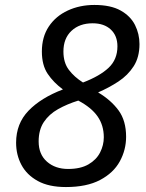

<svg xmlns="http://www.w3.org/2000/svg" viewBox="-20 -745 591 775"><path d="M246 10Q177 10 132.5 -14.5Q88 -39 66.5 -79.5Q45 -120 45 -169Q45 -246 95 -298Q145 -350 234 -384Q196 -412 172.5 -447Q149 -482 149 -537Q149 -596 177 -638Q205 -680 253.5 -702.5Q302 -725 361 -725Q427 -725 467 -702.5Q507 -680 525 -644Q543 -608 543 -567Q543 -514 519.5 -477.5Q496 -441 458 -416Q420 -391 376 -372Q428 -341 458.5 -299.5Q489 -258 489 -193Q489 -140 463.5 -93.5Q438 -47 384 -18.5Q330 10 246 10ZM315 -412Q383 -438 418.5 -471.5Q454 -505 454 -558Q454 -601 427 -626Q400 -651 354 -651Q301 -651 268.5 -620.5Q236 -590 236 -537Q236 -492 258 -463Q280 -434 315 -412ZM255 -63Q305 -63 337 -81.5Q369 -100 384 -129.5Q399 -159 399 -191Q399 -239 374 -275Q349 -311 296 -339Q251 -325 214.5 -304.5Q178 -284 157 -252.5Q136 -221 136 -174Q136 -122 169.5 -92.5Q203 -63 255 -63Z"/></svg>

Font: Noto Sans IKEA
Style: Italic
Weight: 400
Italic angle: -12°
Designer: Monotype Design Team
Foundry: Monotype Imaging Inc.
Version: Version 2.001